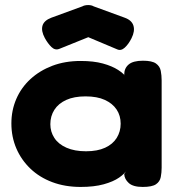

<svg xmlns="http://www.w3.org/2000/svg" viewBox="-20 -731 703 759"><path d="M544 8Q506 8 489 -7.5Q472 -23 471 -43L483 -61Q474 -45 451 -29Q428 -13 390 -2.5Q352 8 299 8Q237 8 186.5 -11Q136 -30 100 -64.5Q64 -99 44.5 -144.5Q25 -190 25 -243Q25 -295 44.5 -340Q64 -385 100.5 -418.5Q137 -452 187 -471Q237 -490 299 -490Q350 -490 386.5 -480Q423 -470 447 -454.5Q471 -439 482 -422L471 -436Q471 -461 488.5 -476Q506 -491 545 -491Q581 -491 596.5 -480Q612 -469 615.5 -451Q619 -433 619 -413V-68Q619 -49 615.5 -31Q612 -13 596.5 -2.5Q581 8 544 8ZM320 -133Q365 -133 395.5 -147Q426 -161 441.5 -186Q457 -211 457 -242Q457 -274 441 -298Q425 -322 394.5 -336Q364 -350 318 -350Q273 -350 242 -336Q211 -322 195 -297Q179 -272 179 -240Q179 -210 195 -185.5Q211 -161 243 -147Q275 -133 320 -133ZM329 -711Q336 -711 341.5 -709.5Q347 -708 350 -706L473 -661Q501 -651 507.5 -629.5Q514 -608 500 -580Q488 -556 473 -542.5Q458 -529 443 -536L329 -584L215 -538Q198 -531 183.5 -545Q169 -559 157 -581Q142 -609 148 -629.5Q154 -650 183 -661L306 -706Q309 -708 315 -709.5Q321 -711 329 -711Z"/></svg>

Font: Fredoka SemiExpanded SemiBold
Style: Regular
Weight: 600
Width: 6
Designer: Ben Nathan
Foundry: Milena B. Brandão, Ben Nathan
Version: Version 2.001